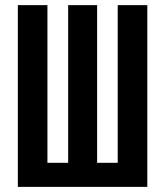

<svg xmlns="http://www.w3.org/2000/svg" viewBox="-20 -731 640 751"><path d="M165.5 -710.9V-94.2H246.6V-710.9H359.9V-94.2H440.4V-710.9H556.2V0H49.8V-710.9Z"/></svg>

Font: Roboto Mono
Style: Regular
Weight: 500
Designer: Google
Version: Version 2.000986; 2015; ttfautohint (v1.3)